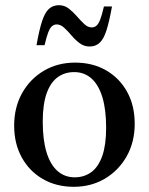

<svg xmlns="http://www.w3.org/2000/svg" viewBox="-20 -708 573 739"><path d="M267.5 -25.5Q304.5 -25.5 331.8 -45.8Q359 -66 373.8 -108.2Q388.5 -150.5 388.5 -216.5Q388.5 -286.5 374 -334Q359.5 -381.5 332 -406Q304.5 -430.5 265.5 -430.5Q228.5 -430.5 201.2 -410.2Q174 -390 159.2 -347.8Q144.5 -305.5 144.5 -239.5Q144.5 -170 159 -122.2Q173.5 -74.5 201.2 -50Q229 -25.5 267.5 -25.5ZM264 11Q196.5 11 144.8 -19Q93 -49 63.8 -102Q34.5 -155 34.5 -224.5Q34.5 -295 65.2 -349.8Q96 -404.5 149 -435.8Q202 -467 269 -467Q337 -467 388.8 -437Q440.5 -407 469.5 -354.2Q498.5 -301.5 498.5 -231.5Q498.5 -161 467.5 -106.2Q436.5 -51.5 383.5 -20.2Q330.5 11 264 11ZM411 -683Q400.5 -624 389.5 -590.2Q378.5 -556.5 363 -542.8Q347.5 -529 325 -529Q303.5 -529 286.5 -541.8Q269.5 -554.5 255.2 -571.5Q241 -588.5 227 -601.2Q213 -614 198 -614Q188.5 -614 180.5 -607.5Q172.5 -601 165.8 -583.8Q159 -566.5 151.5 -534H120.5Q131 -593.5 142 -626.8Q153 -660 168.5 -674Q184 -688 207 -688Q228 -688 244.8 -675Q261.5 -662 276 -645.2Q290.5 -628.5 304.2 -615.5Q318 -602.5 333 -602.5Q343.5 -602.5 351.2 -609Q359 -615.5 365.8 -633Q372.5 -650.5 380 -683Z"/></svg>

Font: Newsreader 36pt Medium
Style: Regular
Weight: 500
Designer: Hugues Gentile
Foundry: Production Type
Version: Version 1.003